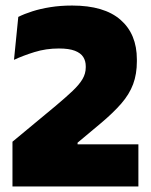

<svg xmlns="http://www.w3.org/2000/svg" viewBox="-20 -673 546 693"><path d="M25 0V-161.5L180.5 -290.5Q218 -322 242 -344.8Q266 -367.5 277.8 -387.5Q289.5 -407.5 289.5 -429.5V-434Q289.5 -453 280.5 -467.2Q271.5 -481.5 250.2 -489.8Q229 -498 192.5 -498Q146 -498 104.2 -485Q62.5 -472 30.5 -457L46 -612Q68 -623 97 -632.2Q126 -641.5 162 -647.2Q198 -653 240.5 -653Q356 -653 415 -601.5Q474 -550 474 -458.5V-451.5Q474 -405.5 460.5 -369.2Q447 -333 418 -299.5Q389 -266 342.5 -227L260 -158V-126L181.5 -152H479.5V0Z"/></svg>

Font: Anek Gujarati ExtraBold
Style: Regular
Weight: 800
Version: Version 1.003